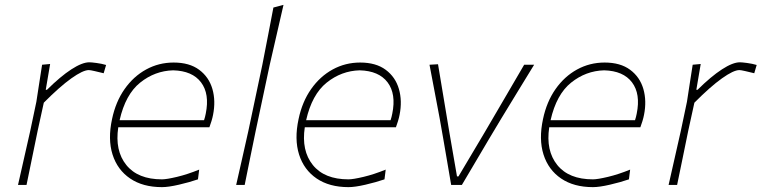

<svg xmlns="http://www.w3.org/2000/svg" viewBox="-20 -760 3130 789"><path d="M54 0Q67 -56.5 78.5 -108.2Q90 -160 104 -221L129.5 -342Q135 -378 141 -417Q147 -456 153 -494L186 -497L168 -391H173Q228.5 -446 273.2 -475Q318 -504 347 -504Q355.5 -504 376.5 -501.2Q397.5 -498.5 416 -493L406 -459Q387.5 -463.5 369.2 -467.8Q351 -472 345 -472Q321 -472 273.2 -438Q225.5 -404 160 -338L134.5 -221.5Q122 -159.5 111.2 -108Q100.5 -56.5 89 0Z M645.5 9Q567 9 514.8 -26.5Q462.5 -62 442.5 -125Q422.5 -188 440.5 -271Q455.5 -342 492 -394Q528.5 -446 580.5 -474.5Q632.5 -503 693.5 -503Q758.5 -503 798.5 -473.2Q838.5 -443.5 852.8 -394.5Q867 -345.5 855.5 -288Q853.5 -277 849 -262.2Q844.5 -247.5 840.5 -237H466Q451.5 -141 499 -82Q546.5 -23 645.5 -23Q664.5 -23 707.5 -33.2Q750.5 -43.5 798.5 -63L793.5 -23Q758.5 -11 715.2 -1Q672 9 645.5 9ZM691.5 -471Q616.5 -469 556 -420.5Q495.5 -372 471.5 -266H818.5Q823 -279.5 825.5 -293Q842 -374 806.2 -421.5Q770.5 -469 691.5 -471Z M950.5 0Q963.5 -56.5 975 -108Q986.5 -159.5 1000.5 -221.5L1058 -493.5Q1070.5 -557.5 1082 -616.8Q1093.5 -676 1103.5 -729L1145 -740Q1131 -678.5 1117 -618Q1103 -557.5 1088.5 -494L1030.5 -221Q1018 -160.5 1007.5 -108.8Q997 -57 985.5 0Z M1412 9Q1333.5 9 1281.2 -26.5Q1229 -62 1209 -125Q1189 -188 1207 -271Q1222 -342 1258.5 -394Q1295 -446 1347 -474.5Q1399 -503 1460 -503Q1525 -503 1565 -473.2Q1605 -443.5 1619.2 -394.5Q1633.5 -345.5 1622 -288Q1620 -277 1615.5 -262.2Q1611 -247.5 1607 -237H1232.5Q1218 -141 1265.5 -82Q1313 -23 1412 -23Q1431 -23 1474 -33.2Q1517 -43.5 1565 -63L1560 -23Q1525 -11 1481.8 -1Q1438.5 9 1412 9ZM1458 -471Q1383 -469 1322.5 -420.5Q1262 -372 1238 -266H1585Q1589.5 -279.5 1592 -293Q1608.5 -374 1572.8 -421.5Q1537 -469 1458 -471Z M1834 0Q1826.5 -44.5 1818 -93.8Q1809.5 -143 1802 -187L1786.5 -275Q1776.5 -328.5 1765.8 -384.5Q1755 -440.5 1745 -494L1780 -496Q1792 -424 1803.5 -355Q1815 -286 1827 -214L1858 -35H1864L1971 -215Q2013 -287 2053 -355.2Q2093 -423.5 2134 -494H2175Q2141.5 -439.5 2107.5 -383.8Q2073.5 -328 2040 -273L1987 -184.5Q1959.5 -138 1932.5 -92.2Q1905.5 -46.5 1878 0Z M2416.5 9Q2338 9 2285.8 -26.5Q2233.5 -62 2213.5 -125Q2193.5 -188 2211.5 -271Q2226.5 -342 2263 -394Q2299.5 -446 2351.5 -474.5Q2403.5 -503 2464.5 -503Q2529.5 -503 2569.5 -473.2Q2609.5 -443.5 2623.8 -394.5Q2638 -345.5 2626.5 -288Q2624.5 -277 2620 -262.2Q2615.5 -247.5 2611.5 -237H2237Q2222.5 -141 2270 -82Q2317.5 -23 2416.5 -23Q2435.5 -23 2478.5 -33.2Q2521.5 -43.5 2569.5 -63L2564.5 -23Q2529.5 -11 2486.2 -1Q2443 9 2416.5 9ZM2462.5 -471Q2387.5 -469 2327 -420.5Q2266.5 -372 2242.5 -266H2589.5Q2594 -279.5 2596.5 -293Q2613 -374 2577.2 -421.5Q2541.5 -469 2462.5 -471Z M2727.5 0Q2740.5 -56.5 2752 -108.2Q2763.5 -160 2777.5 -221L2803 -342Q2808.5 -378 2814.5 -417Q2820.5 -456 2826.5 -494L2859.5 -497L2841.5 -391H2846.5Q2902 -446 2946.8 -475Q2991.5 -504 3020.5 -504Q3029 -504 3050 -501.2Q3071 -498.5 3089.5 -493L3079.5 -459Q3061 -463.5 3042.8 -467.8Q3024.5 -472 3018.5 -472Q2994.5 -472 2946.8 -438Q2899 -404 2833.5 -338L2808 -221.5Q2795.5 -159.5 2784.8 -108Q2774 -56.5 2762.5 0Z"/></svg>

Font: Commissioner Loud Thin
Style: Italic
Weight: 100
Italic angle: -12°
Designer: Kostas Bartsokas
Foundry: Kostas Bartsokas
Version: Version 1.000; ttfautohint (v1.8.3)